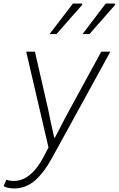

<svg xmlns="http://www.w3.org/2000/svg" viewBox="-65 -818 667 1077"><path d="M-45 226 -29 190Q-11 197 13 197Q110 197 184 54L207 9L82 -528H131L206 -200L218 -141L239 -46H243L260 -78Q302 -160 324 -200L503 -528H554L229 64Q181 152 130 195.5Q79 239 15 239Q-22 239 -45 226ZM344 -798H394L397 -792L252 -627H213ZM528 -798H578L582 -792L437 -627H398Z"/></svg>

Font: Nebula Sans Light
Style: Regular
Weight: 300
Italic angle: -9°
Designer: Paul D. Hunt for Adobe (as Source Sans)
Foundry: Nebula Entertainment & Broadcasting LLC
Version: Version 1.010